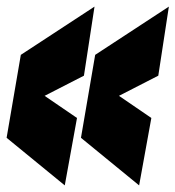

<svg xmlns="http://www.w3.org/2000/svg" viewBox="-29 -560 531 581"><path d="M167 1 -9 -143 34 -394 257 -540 225 -331 106 -270 204 -203ZM392 1 216 -143 259 -394 482 -540 450 -331 331 -270 429 -203Z"/></svg>

Font: Georama Condensed ExtraBold
Style: Italic
Weight: 800
Width: 3
Italic angle: -9°
Designer: Jean-Baptiste Levee
Foundry: Production Type
Version: Version 1.000